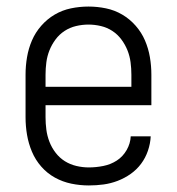

<svg xmlns="http://www.w3.org/2000/svg" viewBox="-20 -558 540 586"><path d="M251 8Q224 8 197.5 2.5Q171 -3 147.5 -16Q124 -29 106 -49.5Q88 -70 77.5 -95Q67 -120 62.5 -146.5Q58 -173 58 -200V-330Q58 -357 62.5 -383.5Q67 -410 77.5 -434.5Q88 -459 106 -479.5Q124 -500 147 -513.5Q170 -527 196.5 -532.5Q223 -538 250 -538Q277 -538 303.5 -532.5Q330 -527 353 -513.5Q376 -500 394 -479.5Q412 -459 422.5 -434.5Q433 -410 437.5 -383.5Q442 -357 442 -330V-237H119V-200Q119 -181 121.5 -162Q124 -143 131 -125Q138 -107 150 -91.5Q162 -76 178 -66Q194 -56 213 -51.5Q232 -47 251 -47Q273 -47 295.5 -51.5Q318 -56 336.5 -68Q355 -80 366.5 -100Q378 -120 379 -142H440Q439 -120 431.5 -98Q424 -76 410.5 -58Q397 -40 378.5 -27Q360 -14 339 -6Q318 2 296 5Q274 8 251 8ZM381 -293V-330Q381 -349 378.5 -368Q376 -387 369 -404.5Q362 -422 350.5 -437.5Q339 -453 323 -463.5Q307 -474 288 -478.5Q269 -483 250 -483Q231 -483 212 -478.5Q193 -474 177 -463.5Q161 -453 149.5 -437.5Q138 -422 131 -404.5Q124 -387 121.5 -368Q119 -349 119 -330V-293Z"/></svg>

Font: Iosevka Term Light
Style: Regular
Weight: 300
Monospace: yes
Designer: Belleve Invis
Foundry: Belleve Invis
Version: Version 9.0.1; ttfautohint (v1.8.3)